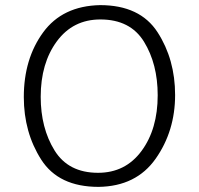

<svg xmlns="http://www.w3.org/2000/svg" viewBox="-20 -716 776 750"><path d="M371 -696Q527 -696 595.5 -590Q664 -484 664 -345Q664 -204 588 -96Q512 12 365 14Q209 14 141 -92.5Q73 -199 73 -337Q73 -486 148.5 -589.5Q224 -693 371 -696ZM139 -338Q139 -216 193 -128.5Q247 -41 363 -41Q470 -41 533 -126.5Q596 -212 596 -344Q596 -466 542.5 -553Q489 -640 372 -640Q265 -640 202 -554.5Q139 -469 139 -338Z"/></svg>

Font: Palanquin Light
Style: Regular
Weight: 300
Designer: Pria Ravichandran
Version: Version 1.0.4